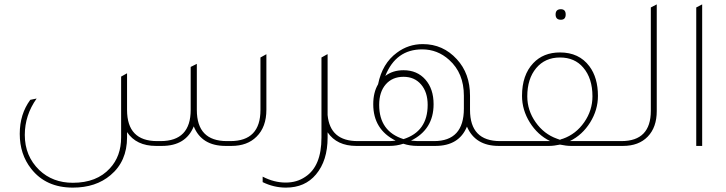

<svg xmlns="http://www.w3.org/2000/svg" viewBox="-20 -665 3310 875"><path d="M1167 -403 1194 -418V-165Q1194 -86 1149 -42Q1107 0 1035 0H1008Q899 0 863 -89Q827 0 718 0H691Q601 0 559 -63V-39Q559 70 484 133Q417 190 312 190Q189 190 122 104Q70 38 70 -55Q70 -145 118 -210L147 -216Q93 -140 93 -50Q93 46 159 110Q220 168 312 168Q421 168 481 102Q532 47 532 -39V-316L559 -331V-164Q559 -22 696 -22H712Q849 -22 849 -164V-360L877 -374V-164Q877 -22 1014 -22H1030Q1167 -22 1167 -164Z M1610 -22H1621V0H1604Q1515 0 1473 -62V-38Q1473 67 1420 130Q1370 190 1283 190Q1228 190 1177 165V140Q1229 167 1282 167Q1333 167 1371 141Q1445 93 1445 -38V-403L1472 -418V-417L1473 -418V-141Q1484 -22 1610 -22Z M2259 -22H2270V0H2253Q2146 0 2108 -88Q2072 0 1964 0H1883Q1848 0 1818 -10Q1788 0 1755 0H1601V-22H1755Q1765 -22 1783 -24Q1681 -75 1681 -190Q1681 -244 1703 -281Q1722 -376 1789 -425Q1841 -464 1907 -464Q1999 -464 2062 -395Q2122 -330 2122 -229V-164Q2122 -22 2259 -22ZM1958 -22Q2094 -22 2094 -170V-229Q2094 -332 2027 -392Q1974 -440 1904 -440Q1784 -440 1736 -319Q1770 -345 1819 -345Q1881 -345 1918.5 -302.5Q1956 -260 1956 -190Q1956 -75 1853 -24Q1873 -22 1883 -22ZM1819 -31Q1929 -66 1929 -187Q1929 -245 1899 -280Q1869 -315 1819 -315Q1768 -315 1738 -280.5Q1708 -246 1708 -187Q1708 -66 1819 -31Z M2536 -575Q2512 -575 2512 -599Q2512 -623 2536 -623Q2558 -623 2558 -599Q2558 -575 2536 -575ZM2581 -22H2814V0H2582Q2561 0 2532 -6Q2504 0 2482 0H2250V-22H2482H2487Q2430 -50 2394.5 -107Q2359 -164 2359 -228Q2359 -323 2410 -377Q2456 -426 2532 -426Q2619 -426 2666 -363Q2705 -311 2705 -228Q2705 -164 2669.5 -107Q2634 -50 2577 -22ZM2518 -33 2532 -28Q2534 -29 2539 -31Q2544 -32 2546 -33Q2605 -54 2642.5 -108Q2680 -162 2680 -226Q2680 -308 2638 -357Q2599 -403 2532 -403Q2464 -403 2423.5 -354.5Q2383 -306 2383 -226Q2383 -162 2421 -108Q2459 -54 2518 -33Z M2794 0V-22H2812Q2946 -22 2946 -160V-631L2973 -645V-159Q2973 -85 2932 -42.5Q2891 0 2819 0Z M3153 0V-631L3180 -645V0Z"/></svg>

Font: Tajawal ExtraLight
Style: Regular
Weight: 275
Designer: Boutros Fonts
Foundry: Created by Boutros International 2017
Version: Version 1.700